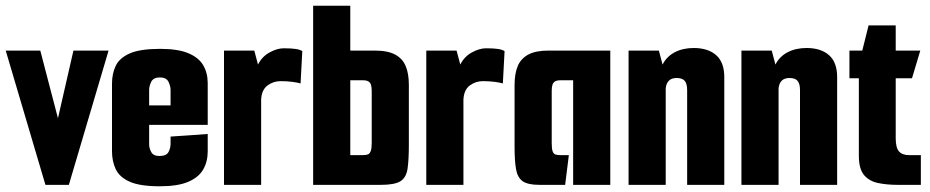

<svg xmlns="http://www.w3.org/2000/svg" viewBox="-27 -647 3254 672"><path d="M132 0 -7 -470H114L179 -221L174 -225L230 -470H353L214 0Z M532 5Q463 5 427 -11Q391 -27 378 -55Q365 -83 365 -117V-354Q365 -389 378 -416.5Q391 -444 427 -460Q463 -476 534 -476Q595 -476 631.5 -461Q668 -446 684 -419Q700 -392 700 -356V-271L570 -262V-332Q570 -346 562.5 -361Q555 -376 533 -376Q510 -376 502.5 -361Q495 -346 495 -332V-142Q495 -128 502.5 -114.5Q510 -101 531 -101Q555 -101 562.5 -114.5Q570 -128 570 -144V-169L700 -178V-117Q700 -81 684 -53.5Q668 -26 631.5 -10.5Q595 5 532 5ZM380 -210V-278H700V-210Z M757 0V-470H863L876 -421Q890 -449 916.5 -463.5Q943 -478 966 -478Q994 -478 1009 -475.5Q1024 -473 1031 -468L1025 -355Q1015 -358 996.5 -360.5Q978 -363 955 -363Q930 -363 909.5 -348Q889 -333 887 -299V0Z M1069 0V-627H1199V-470H1284Q1330 -470 1356 -456Q1382 -442 1393 -415.5Q1404 -389 1404 -350V-142Q1404 -88 1399.5 -57Q1395 -26 1375 -13Q1355 0 1306 0ZM1199 -104H1241Q1254 -104 1260.5 -106.5Q1267 -109 1270.5 -118Q1274 -127 1274 -147V-328Q1274 -342 1271.5 -350Q1269 -358 1262.5 -362Q1256 -366 1244 -366H1199Z M1465 0V-470H1571L1584 -421Q1598 -449 1624.5 -463.5Q1651 -478 1674 -478Q1702 -478 1717 -475.5Q1732 -473 1739 -468L1733 -355Q1723 -358 1704.5 -360.5Q1686 -363 1663 -363Q1638 -363 1617.5 -348Q1597 -333 1595 -299V0Z M1861 0Q1820 0 1802 -13Q1784 -26 1779 -55.5Q1774 -85 1774 -132V-350Q1774 -389 1785 -415.5Q1796 -442 1822 -456Q1848 -470 1893 -470H2109V0H1979V-366H1934Q1922 -366 1915.5 -362Q1909 -358 1906.5 -350Q1904 -342 1904 -328V-147Q1904 -127 1907 -118Q1910 -109 1916.5 -106.5Q1923 -104 1935 -104H1964L1951 0Z M2173 -470H2279L2292 -421Q2306 -449 2334.5 -464Q2363 -479 2401 -479Q2451 -479 2479.5 -454Q2508 -429 2508 -377V0H2378V-332Q2378 -354 2369.5 -364Q2361 -374 2341 -374Q2324 -374 2314.5 -365Q2305 -356 2303 -338V0H2173Z M2568 -470H2674L2687 -421Q2701 -449 2729.5 -464Q2758 -479 2796 -479Q2846 -479 2874.5 -454Q2903 -429 2903 -377V0H2773V-332Q2773 -354 2764.5 -364Q2756 -374 2736 -374Q2719 -374 2709.5 -365Q2700 -356 2698 -338V0H2568Z M3115 0Q3077 0 3046 -6.5Q3015 -13 2997 -34.5Q2979 -56 2979 -102V-373H2946V-470H2991L3013 -558H3108V-470H3194L3165 -373H3108V-163Q3108 -130 3119.5 -117Q3131 -104 3155 -104H3196V0Z"/></svg>

Font: Smooch Sans Thin ExtraBold
Style: Regular
Weight: 800
Version: Version 1.010